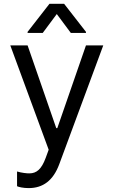

<svg xmlns="http://www.w3.org/2000/svg" viewBox="-20 -784 597 1009"><path d="M130.7 204.5C206.3 204.5 259.6 164.4 291.2 79.5L522.7 -545.5H431.8L281.2 -110.8H275.6L125 -545.5H34.1L235.8 2.8L220.2 45.5C197.8 106.5 171.5 126.8 134.9 127.1C121.8 127.5 93 124.3 69.6 117.2V194.6C78.1 198.9 102.3 204.5 130.7 204.5ZM125 -610.8H204.5L278.4 -710.2L352.3 -610.8H431.8V-616.5L316.8 -764.2H240.1L125 -616.5Z"/></svg>

Font: Magic Ui Pro
Style: Regular
Weight: 400
Designer: Stefan Endress, Andreas Faust
Version: Version 1.000;FEAKit 1.0